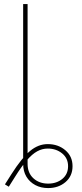

<svg xmlns="http://www.w3.org/2000/svg" viewBox="-20 -748 412 968"><path d="M222.7 200.2Q186.5 200.2 158 185.1Q129.4 169.9 113 142.6Q96.7 115.2 96.7 78.1V-29.3H119.1V78.1Q119.1 124 148.4 150.9Q177.7 177.7 222.7 177.7Q265.6 177.7 294.4 153.8Q323.2 129.9 323.2 89.8Q323.2 49.8 293.2 25.4Q263.2 1 220.7 1Q192.9 1 167.5 14.9Q142.1 28.8 115.2 60.1Q88.4 91.3 55.7 143.6L24.4 193.4L4.9 181.6L37.1 130.9Q90.3 47.4 131.8 12.9Q173.3 -21.5 220.7 -21.5Q272.9 -21.5 309.3 9.3Q345.7 40 345.7 89.8Q345.7 139.6 310.3 169.9Q274.9 200.2 222.7 200.2ZM119.1 -727.5V0H96.7V-727.5Z"/></svg>

Font: Inter Thin
Style: Regular
Weight: 250
Designer: Rasmus Andersson
Foundry: rsms
Version: Version 4.001;git-66647c0bb